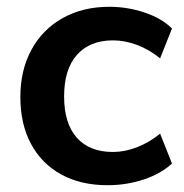

<svg xmlns="http://www.w3.org/2000/svg" viewBox="-20 -538 543 566"><path d="M40 -252Q40 -331 72.5 -391Q105 -451 164.5 -484.5Q224 -518 302 -518Q356 -518 406.5 -501Q457 -484 487 -454L452 -366Q420 -392 384 -405.5Q348 -419 313 -419Q245 -419 207 -376.5Q169 -334 169 -254Q169 -174 206.5 -132Q244 -90 313 -90Q348 -90 384 -104Q420 -118 452 -144L487 -56Q455 -26 404 -9Q353 8 297 8Q218 8 160 -24Q102 -56 71 -114.5Q40 -173 40 -252Z"/></svg>

Font: Muli-Bold
Style: Bold
Weight: 700
Version: Version 2.000